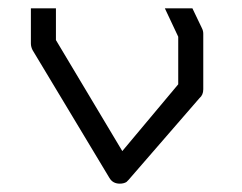

<svg xmlns="http://www.w3.org/2000/svg" viewBox="-20 -490 580 460"><path d="M441 -470 464 -422Q467 -416 467 -409V-276Q467 -262.5 458 -255L288 -59L283 -54Q276.5 -50 267 -50Q250 -50 242 -64L58 -370Q54 -378 54 -386V-470H114V-394L273 -128L407 -288V-402L375 -470Z"/></svg>

Font: ibm3270
Style: Regular
Weight: 400
Monospace: yes
Version: Version 2.0.3